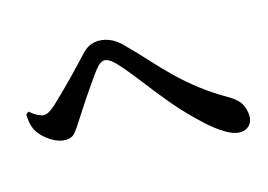

<svg xmlns="http://www.w3.org/2000/svg" viewBox="-77 -754 1155 829"><g transform="rotate(-15 500.0 -339.0)"><path d="M903 -69Q876 -69 839.5 -91Q803 -113 762.5 -150Q722 -187 679 -233Q637 -280 598.5 -329Q560 -378 526 -421.5Q492 -465 463 -495Q449 -509 438 -515Q427 -521 418 -521Q409 -521 399.5 -515Q390 -509 378 -494Q366 -479 347.5 -452.5Q329 -426 309.5 -397.5Q290 -369 272.5 -341.5Q255 -314 243 -296Q227 -270 211.5 -251Q196 -232 168 -232Q138 -232 105 -252.5Q72 -273 52 -302Q42 -317 37 -338Q32 -359 32 -383L44 -392Q61 -377 78 -368.5Q95 -360 104 -360Q116 -360 128.5 -367Q141 -374 159 -390Q178 -408 203 -432.5Q228 -457 254.5 -484Q281 -511 302.5 -534Q324 -557 336 -570Q354 -590 373 -599.5Q392 -609 415 -609Q443 -609 469.5 -597Q496 -585 523 -556Q567 -512 606 -469Q645 -426 687 -385Q729 -344 780 -304.5Q831 -265 897 -227Q935 -205 948 -179Q961 -153 961 -126Q961 -101 945.5 -85Q930 -69 903 -69Z"/></g></svg>

Font: Noto Serif JP ExtraLight
Style: Bold
Weight: 700
Version: Version 2.003-H1;hotconv 1.1.1;makeotfexe 2.6.0